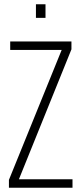

<svg xmlns="http://www.w3.org/2000/svg" viewBox="-20 -883 383 903"><path d="M22 0V-37L270 -648H28V-688H316V-651L69 -40H321V0ZM149 -799V-863H194V-799Z"/></svg>

Font: Saira ExtraCondensed ExtraLight
Style: Regular
Weight: 250
Width: 2
Designer: Hector Gatti with collaboration of the Omnibus-Type team
Foundry: Omnibus-Type
Version: Version 1.101